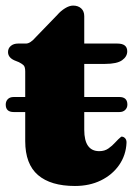

<svg xmlns="http://www.w3.org/2000/svg" viewBox="-20 -634 478 670"><path d="M0 -269Q0 -280.5 7.2 -288Q14.5 -295.5 28 -295.5H68V-384.5Q68 -401 62 -406.5Q56 -412 46 -417L30 -423.5Q8 -433.5 8 -452.5Q8 -465.5 17.8 -473.8Q27.5 -482 43 -482H70.5Q86 -482 105.5 -505L180 -582Q191.5 -595.5 206.8 -605Q222 -614.5 235 -614.5Q252.5 -614.5 263.2 -604.8Q274 -595 274 -577.5V-482H389.5Q424 -482 424 -455Q424 -436.5 406 -423.8Q388 -411 346.5 -411H274V-295.5H396.5Q424.5 -295.5 424.5 -269Q424.5 -258 417 -250.5Q409.5 -243 396.5 -243H274V-181Q274 -106.5 326.5 -106.5Q345 -106.5 358.2 -115.8Q371.5 -125 382.2 -137Q393 -149 403 -157Q410 -158 416 -152.2Q422 -146.5 421.5 -135.5Q419.5 -92.5 395.8 -58.2Q372 -24 332.2 -4.5Q292.5 15 241.5 15Q157 15 112.5 -23.2Q68 -61.5 68 -141.5V-243H28Q0 -243 0 -269Z"/></svg>

Font: Fraunces 9pt S000 Black
Style: Regular
Weight: 900
Version: Version 1.000; ttfautohint (v1.8.3)